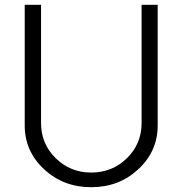

<svg xmlns="http://www.w3.org/2000/svg" viewBox="-20 -770 760 800"><path d="M83 -247V-750H151V-257Q151 -171 212 -111Q273 -51 360 -51Q448 -51 509 -111Q570 -171 570 -257V-750H637V-247Q637 -140 556.5 -65Q476 10 360 10Q244 10 163.5 -65Q83 -140 83 -247Z"/></svg>

Font: Orkney Light
Style: Regular
Weight: 300
Designer: Samuel Oakes and Alfredo Marco Pradil
Foundry: Alfredo Marco Pradil
Version: 1.0; ttfautohint (v1.5)